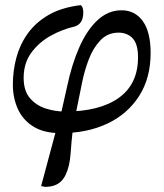

<svg xmlns="http://www.w3.org/2000/svg" viewBox="-20 -510 638 747"><path d="M216 8Q151 8 110 -17.5Q69 -43 49.5 -86Q30 -129 30 -181Q30 -234 43.5 -285Q57 -336 87.5 -379Q118 -422 168.5 -451.5Q219 -481 294 -490Q299 -487 301.5 -479.5Q304 -472 304 -462Q304 -439 295.5 -425.5Q287 -412 271 -407Q222 -396 176.5 -370.5Q131 -345 101.5 -304.5Q72 -264 72 -207Q72 -156 97 -127.5Q122 -99 159 -87.5Q196 -76 232 -76Q368 -76 442.5 -129.5Q517 -183 517 -287Q517 -339 496 -361Q475 -383 441 -383Q399 -383 370.5 -353Q342 -323 325 -278Q308 -233 299 -187L274 -64L216 -62L241 -173Q259 -259 288.5 -326Q318 -393 359.5 -431.5Q401 -470 453 -470Q505 -470 535.5 -428Q566 -386 566 -304Q566 -206 521 -136Q476 -66 397.5 -29Q319 8 216 8ZM155 217 140 214 199 -6 264 -13Q258 40 254.5 89Q251 138 235 171Q228 185 217.5 195.5Q207 206 191.5 211.5Q176 217 155 217Z"/></svg>

Font: STIX Two Text
Style: Italic
Weight: 400
Italic angle: -12°
Designer: Ross Mills, John Hudson & Paul Hanslow, Tiro Typeworks Ltd; with prior portions MicroPress Inc. and Coen Hoffman, Elsevi
Foundry: Tiro Typeworks Ltd
Version: Version 2.13 b171